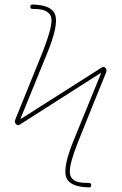

<svg xmlns="http://www.w3.org/2000/svg" viewBox="-20 -770 540 850"><path d="M68.4 -218.8Q58.6 -211.9 50.8 -220.7Q42 -229.5 47.9 -241.2L170.9 -544.9Q189.5 -593.8 198.7 -626.5Q208 -659.2 208 -679.7Q208 -700.2 196.8 -710.9Q185.5 -721.7 169.4 -726.1Q153.3 -730.5 124 -730.5Q114.3 -730.5 114.3 -740.2Q114.3 -750 124 -750Q211.9 -748 225.1 -702.1Q238.3 -656.2 190.4 -538.1L71.3 -246.1V-244.1H73.2L429.7 -470.7Q439.5 -477.5 447.3 -468.8Q454.1 -459 450.2 -450.2Q438.5 -421.9 385.7 -291.5Q333 -161.1 329.1 -150.4Q328.1 -148.4 326.7 -145Q325.2 -141.6 325.2 -140.6Q306.6 -93.8 297.9 -62Q289.1 -30.3 289.1 -10.3Q289.1 9.8 299.8 21Q310.5 32.2 327.6 36.1Q344.7 40 374 40Q383.8 40 383.8 49.8Q383.8 59.6 374 59.6Q285.2 57.6 272 11.7Q258.8 -34.2 307.6 -152.3L426.8 -444.3V-446.3H424.8Z"/></svg>

Font: Rounded-X Mgen+ 1m thin
Style: Regular
Weight: 100
Designer: [Source Han Sans]
Ryoko NISHIZUKA  (kana & ideographs); Paul D. Hunt (Latin, Greek & Cyrillic); Wenlong ZHANG  (bopomofo
Version: Version 1.059.20150602